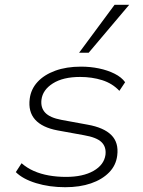

<svg xmlns="http://www.w3.org/2000/svg" viewBox="-20 -773 598 801"><path d="M252 8Q186 8 130.5 -9Q75 -26 46 -55L70 -92Q93 -72 121.5 -59.5Q150 -47 184 -41Q218 -35 255 -35Q326 -35 370 -60Q414 -85 420 -127Q424 -160 403.5 -180Q383 -200 330 -209L220 -229Q156 -241 126.5 -274Q97 -307 104 -361Q109 -401 136.5 -431Q164 -461 210.5 -478Q257 -495 318 -495Q357 -495 393 -487.5Q429 -480 458 -465.5Q487 -451 502 -430L478 -394Q449 -425 406.5 -438.5Q364 -452 314 -452Q243 -452 200.5 -425Q158 -398 153 -357Q149 -324 168.5 -303Q188 -282 236 -273L345 -253Q413 -241 444.5 -209.5Q476 -178 469 -124Q464 -83 435 -53.5Q406 -24 359.5 -8Q313 8 252 8ZM310 -553 458 -753H519L350 -553Z"/></svg>

Font: Nunito Sans 10pt SemiExpanded ExtraLight
Style: Italic
Weight: 250
Width: 6
Italic angle: -9°
Designer: Vernon Adams
Foundry: Vernon Adams
Version: Version 3.101;gftools[0.9.27]